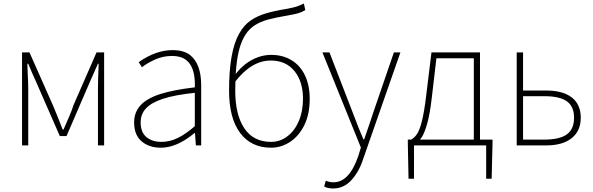

<svg xmlns="http://www.w3.org/2000/svg" viewBox="-20 -824 3361 1088"><path d="M105 -527H147L280 -227L308 -159L335 -90H340L370 -159Q388 -200 396 -227L527 -527H570V0H535V-318Q535 -359 539 -463H535L488 -357L357 -53H319L186 -357Q159 -416 140 -463H135L137 -407Q140 -356 140 -318V0H105Z M740 -130Q740 -188 776.5 -227.5Q813 -267 888 -291Q963 -315 1084 -329Q1086 -374 1077 -413Q1054 -507 956 -507Q906 -507 862 -488Q818 -469 784 -443L766 -472Q863 -540 958 -540Q1020 -540 1056 -513Q1120 -463 1120 -341V0H1090L1085 -70H1082Q982 13 892 13Q824 13 782 -23.5Q740 -60 740 -130ZM1084 -109V-298Q969 -286 903 -264Q837 -242 807 -209.5Q777 -177 777 -131Q777 -74 810 -47Q843 -20 895 -20Q941 -20 986 -41.5Q1031 -63 1084 -109Z M1278 -311Q1278 -533 1335 -633Q1362 -682 1402 -709Q1439 -734 1488 -748.5Q1537 -763 1606 -774Q1642 -781 1658.5 -786Q1675 -791 1702 -804L1710 -767Q1691 -755 1670 -749Q1649 -743 1614 -737Q1543 -725 1498.5 -713Q1454 -701 1421 -679Q1364 -641 1338.5 -554Q1313 -467 1313 -310Q1313 -174 1364.5 -97Q1416 -20 1516 -20Q1567 -20 1608.5 -51.5Q1650 -83 1673.5 -138.5Q1697 -194 1697 -264Q1697 -362 1648.5 -421.5Q1600 -481 1514 -481Q1405 -481 1311 -359V-399Q1353 -455 1406.5 -484Q1460 -513 1517 -513Q1583 -513 1632.5 -482.5Q1682 -452 1708.5 -396Q1735 -340 1735 -264Q1735 -178 1705 -116Q1675 -54 1624.5 -20.5Q1574 13 1516 13Q1403 13 1340.5 -71Q1278 -155 1278 -311Z M1817 233 1826 200Q1846 209 1870 209Q1959 209 2010 61L2025 12L1807 -527H1847L1980 -183Q2011 -100 2039 -35H2044Q2044 -35 2083 -149L2094 -183L2212 -527H2249L2039 74Q2015 149 1971.5 196.5Q1928 244 1868 244Q1837 244 1817 233Z M2326 189H2295L2291 -13V-33H2771V-13L2766 189H2735V0H2326ZM2665 -494H2453L2427 -272Q2416 -176 2400.5 -122.5Q2385 -69 2370.5 -47.5Q2356 -26 2337 -11L2310 -33Q2327 -42 2342 -63Q2374 -108 2394 -274L2425 -527H2700V-12H2665Z M2908 -527H2944V-311H3075Q3170 -311 3220.5 -271.5Q3271 -232 3271 -157Q3271 -82 3219.5 -41Q3168 0 3075 0H2908ZM3233 -157Q3233 -221 3192 -250Q3151 -279 3064 -279H2944V-33H3064Q3151 -33 3192 -62.5Q3233 -92 3233 -157Z"/></svg>

Font: Merged Yaku Han JP Thin
Style: Regular
Weight: 250
Designer: Ryoko NISHIZUKA 西塚涼子 (kana, bopomofo & ideographs); Paul D. Hunt (Latin, Greek & Cyrillic); Sandoll Communications 산돌커뮤니
Foundry: Adobe
Version: Version 2.004